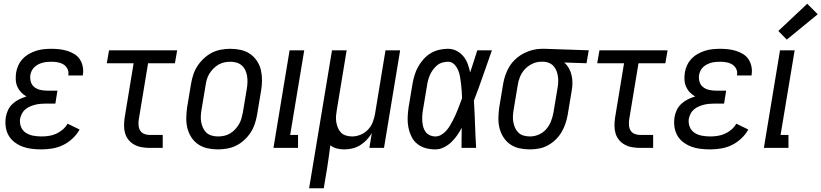

<svg xmlns="http://www.w3.org/2000/svg" viewBox="-20 -788 4377 1023"><path d="M201 8Q175 8 149.5 5Q124 2 101 -6.5Q78 -15 58 -30Q38 -45 26 -66Q14 -87 10.5 -112.5Q7 -138 11 -164Q14 -183 23 -202Q32 -221 48 -235.5Q64 -250 82.5 -259Q101 -268 121 -274Q105 -283 92.5 -296Q80 -309 72.5 -326Q65 -343 64 -362.5Q63 -382 66 -402Q69 -421 78 -440.5Q87 -460 102 -475.5Q117 -491 136 -501.5Q155 -512 174.5 -518Q194 -524 214.5 -526Q235 -528 254 -528Q276 -528 297.5 -525.5Q319 -523 338.5 -517Q358 -511 376 -500Q394 -489 405 -472.5Q416 -456 420.5 -435Q425 -414 422 -392L421 -386H344V-389Q347 -406 339.5 -421Q332 -436 318.5 -444.5Q305 -453 288.5 -456Q272 -459 255 -459Q243 -459 231 -458Q219 -457 207.5 -454Q196 -451 185 -445.5Q174 -440 164.5 -431.5Q155 -423 149.5 -412Q144 -401 142 -390Q139 -371 144 -353Q149 -335 163 -324Q177 -313 195 -309Q213 -305 232 -305H286L275 -236H221Q207 -236 193 -234.5Q179 -233 165.5 -229.5Q152 -226 138.5 -220Q125 -214 114 -204.5Q103 -195 96.5 -182Q90 -169 87 -155Q84 -132 92 -112Q100 -92 117.5 -80.5Q135 -69 157 -65Q179 -61 202 -61Q221 -61 240.5 -64Q260 -67 278.5 -75Q297 -83 313.5 -97Q330 -111 340 -129L404 -98Q390 -72 366.5 -50Q343 -28 316 -15Q289 -2 259.5 3Q230 8 201 8Z M778 0Q757 0 736 -3.5Q715 -7 697 -16.5Q679 -26 666 -41.5Q653 -57 647 -76.5Q641 -96 641 -117.5Q641 -139 644 -160L692 -451H549L561 -520H924L912 -451H769L719 -149Q717 -134 718.5 -118.5Q720 -103 727.5 -91.5Q735 -80 748.5 -74.5Q762 -69 778 -69H847V0Z M1141 8Q1112 8 1085 2Q1058 -4 1036 -19Q1014 -34 999.5 -56.5Q985 -79 978.5 -105Q972 -131 972.5 -159.5Q973 -188 977 -216L998 -342Q1002 -366 1010 -390.5Q1018 -415 1032.5 -437Q1047 -459 1067 -477.5Q1087 -496 1110 -507.5Q1133 -519 1158 -523.5Q1183 -528 1207 -528Q1236 -528 1263 -522Q1290 -516 1312 -501Q1334 -486 1349 -463.5Q1364 -441 1370 -415Q1376 -389 1376 -360.5Q1376 -332 1371 -304L1350 -178Q1346 -154 1338 -129.5Q1330 -105 1316 -83Q1302 -61 1282 -42.5Q1262 -24 1239 -12.5Q1216 -1 1190.5 3.5Q1165 8 1141 8ZM1142 -61Q1158 -61 1174.5 -64.5Q1191 -68 1206 -77Q1221 -86 1233 -99Q1245 -112 1253.5 -126.5Q1262 -141 1266.5 -157Q1271 -173 1274 -189L1295 -315Q1298 -332 1298.5 -349.5Q1299 -367 1296.5 -383Q1294 -399 1287 -414Q1280 -429 1268 -439.5Q1256 -450 1240 -454.5Q1224 -459 1207 -459Q1191 -459 1174.5 -455.5Q1158 -452 1143 -443Q1128 -434 1115.5 -421Q1103 -408 1094.5 -393.5Q1086 -379 1081.5 -363Q1077 -347 1075 -331L1054 -205Q1051 -188 1050 -170.5Q1049 -153 1052 -137Q1055 -121 1062 -106Q1069 -91 1080.5 -80.5Q1092 -70 1108.5 -65.5Q1125 -61 1142 -61Z M1437 0 1523 -520H1601L1526 -69H1568V0Z M1627 215 1749 -520H1827L1775 -205Q1772 -188 1770.5 -171.5Q1769 -155 1771.5 -139Q1774 -123 1780 -108Q1786 -93 1796.5 -82Q1807 -71 1823 -66Q1839 -61 1856 -61Q1878 -61 1900.5 -70Q1923 -79 1940 -96.5Q1957 -114 1965.5 -136Q1974 -158 1978 -180L2034 -520H2112L2026 0H1948L1961 -79Q1950 -60 1934 -43Q1918 -26 1898.5 -14Q1879 -2 1857 3Q1835 8 1814 8Q1793 8 1774 3Q1755 -2 1740 -14Q1736 16 1732 46.5Q1728 77 1723 107L1705 215Z M2300 8Q2272 8 2247 1Q2222 -6 2202.5 -22Q2183 -38 2172 -61Q2161 -84 2156 -109.5Q2151 -135 2152 -162Q2153 -189 2157 -216L2178 -342Q2182 -365 2189 -388Q2196 -411 2208 -432.5Q2220 -454 2237 -473Q2254 -492 2275 -504.5Q2296 -517 2319.5 -522.5Q2343 -528 2366 -528Q2392 -528 2413 -517Q2434 -506 2449 -488Q2464 -470 2472 -447.5Q2480 -425 2485 -402Q2495 -432 2504.5 -461.5Q2514 -491 2523 -520H2601Q2577 -453 2554 -386Q2531 -319 2505 -252Q2509 -189 2511 -126Q2513 -63 2517 0H2439Q2439 -27 2439.5 -53.5Q2440 -80 2440 -107Q2429 -86 2415 -66Q2401 -46 2383.5 -29.5Q2366 -13 2344 -2.5Q2322 8 2300 8ZM2300 -61Q2316 -61 2330.5 -69.5Q2345 -78 2356.5 -90.5Q2368 -103 2376.5 -117Q2385 -131 2392.5 -145.5Q2400 -160 2406.5 -174.5Q2413 -189 2419 -204Q2425 -219 2430.5 -234Q2436 -249 2442 -265Q2441 -284 2440 -303.5Q2439 -323 2436.5 -342Q2434 -361 2431 -379.5Q2428 -398 2420.5 -415Q2413 -432 2400 -445.5Q2387 -459 2367 -459Q2352 -459 2336.5 -454.5Q2321 -450 2309 -440Q2297 -430 2287 -416.5Q2277 -403 2271 -389Q2265 -375 2261 -360.5Q2257 -346 2255 -331L2234 -205Q2231 -189 2230 -173.5Q2229 -158 2230 -142.5Q2231 -127 2235 -112Q2239 -97 2247.5 -85.5Q2256 -74 2270 -67.5Q2284 -61 2300 -61Z M2803 8Q2774 8 2747 2Q2720 -4 2698.5 -19Q2677 -34 2662.5 -56.5Q2648 -79 2641.5 -105Q2635 -131 2635.5 -159.5Q2636 -188 2640 -216L2661 -342Q2665 -366 2673.5 -390Q2682 -414 2695.5 -435.5Q2709 -457 2728.5 -474.5Q2748 -492 2771 -504Q2794 -516 2818.5 -522Q2843 -528 2867 -528H2882L3117 -520L3105 -451L2986 -455Q3001 -442 3011 -424.5Q3021 -407 3025.5 -387Q3030 -367 3030 -346Q3030 -325 3026 -304L3005 -178Q3001 -154 2993 -130Q2985 -106 2972 -84Q2959 -62 2940.5 -44Q2922 -26 2899 -13.5Q2876 -1 2851.5 3.5Q2827 8 2803 8ZM2804 -61Q2828 -61 2851 -71Q2874 -81 2890.5 -100Q2907 -119 2916 -142.5Q2925 -166 2929 -189L2950 -315Q2953 -331 2954 -347Q2955 -363 2953 -378.5Q2951 -394 2946 -408Q2941 -422 2931.5 -433.5Q2922 -445 2908.5 -451.5Q2895 -458 2879 -459H2863Q2839 -459 2816 -448Q2793 -437 2776 -418.5Q2759 -400 2750 -377Q2741 -354 2738 -331L2717 -205Q2714 -188 2713 -171Q2712 -154 2715 -137.5Q2718 -121 2724.5 -106.5Q2731 -92 2742.5 -81Q2754 -70 2770.5 -65.5Q2787 -61 2804 -61Z M3391 0Q3370 0 3349 -3.5Q3328 -7 3310 -16.5Q3292 -26 3279 -41.5Q3266 -57 3260 -76.5Q3254 -96 3254 -117.5Q3254 -139 3257 -160L3305 -451H3162L3174 -520H3537L3525 -451H3382L3332 -149Q3330 -134 3331.5 -118.5Q3333 -103 3340.5 -91.5Q3348 -80 3361.5 -74.5Q3375 -69 3391 -69H3460V0Z M3764 8Q3738 8 3712.5 5Q3687 2 3664 -6.5Q3641 -15 3621 -30Q3601 -45 3589 -66Q3577 -87 3573.5 -112.5Q3570 -138 3574 -164Q3577 -183 3586 -202Q3595 -221 3611 -235.5Q3627 -250 3645.5 -259Q3664 -268 3684 -274Q3668 -283 3655.5 -296Q3643 -309 3635.5 -326Q3628 -343 3627 -362.5Q3626 -382 3629 -402Q3632 -421 3641 -440.5Q3650 -460 3665 -475.5Q3680 -491 3699 -501.5Q3718 -512 3737.5 -518Q3757 -524 3777.5 -526Q3798 -528 3817 -528Q3839 -528 3860.5 -525.5Q3882 -523 3901.5 -517Q3921 -511 3939 -500Q3957 -489 3968 -472.5Q3979 -456 3983.5 -435Q3988 -414 3985 -392L3984 -386H3907V-389Q3910 -406 3902.5 -421Q3895 -436 3881.5 -444.5Q3868 -453 3851.5 -456Q3835 -459 3818 -459Q3806 -459 3794 -458Q3782 -457 3770.5 -454Q3759 -451 3748 -445.5Q3737 -440 3727.5 -431.5Q3718 -423 3712.5 -412Q3707 -401 3705 -390Q3702 -371 3707 -353Q3712 -335 3726 -324Q3740 -313 3758 -309Q3776 -305 3795 -305H3849L3838 -236H3784Q3770 -236 3756 -234.5Q3742 -233 3728.5 -229.5Q3715 -226 3701.5 -220Q3688 -214 3677 -204.5Q3666 -195 3659.5 -182Q3653 -169 3650 -155Q3647 -132 3655 -112Q3663 -92 3680.5 -80.5Q3698 -69 3720 -65Q3742 -61 3765 -61Q3784 -61 3803.5 -64Q3823 -67 3841.5 -75Q3860 -83 3876.5 -97Q3893 -111 3903 -129L3967 -98Q3953 -72 3929.5 -50Q3906 -28 3879 -15Q3852 -2 3822.5 3Q3793 8 3764 8Z M4050 0 4136 -520H4214L4139 -69H4181V0ZM4172 -577 4127 -623 4281 -768 4337 -712Z"/></svg>

Font: Iosevka QP
Style: Italic
Weight: 400
Italic angle: -9°
Designer: Belleve Invis
Foundry: Belleve Invis
Version: Version 20.0.0; ttfautohint (v1.8.4)